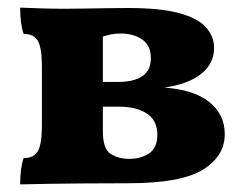

<svg xmlns="http://www.w3.org/2000/svg" viewBox="-20 -481 642 504"><path d="M33 3Q33 -19 35 -35Q37 -51 42 -66Q69 -66 79.5 -84.5Q90 -103 90 -153V-305Q90 -355 79.5 -373.5Q69 -392 42 -392Q37 -407 35 -423Q33 -439 33 -461Q55 -460 88.5 -459Q122 -458 149 -458Q169 -458 199 -458.5Q229 -459 260.5 -459.5Q292 -460 316 -460Q401 -460 450.5 -446.5Q500 -433 521 -409Q542 -385 542 -355Q542 -314 508 -287Q474 -260 411 -251Q488 -246 529 -213.5Q570 -181 570 -129Q570 -71 512.5 -35.5Q455 0 317 0Q248 0 198.5 0.5Q149 1 110 1.5Q71 2 33 3ZM297 -393Q283 -393 273 -391Q263 -389 250 -385V-266H292Q331 -266 353.5 -281Q376 -296 376 -328Q376 -362 353 -377.5Q330 -393 297 -393ZM319 -64Q350 -64 371.5 -78.5Q393 -93 393 -127Q393 -165 365.5 -183Q338 -201 291 -201H250V-137Q250 -90 270.5 -77Q291 -64 319 -64Z"/></svg>

Font: Vollkorn ExtraBold
Style: Regular
Weight: 800
Designer: Friedrich Althausen
Foundry: Friedrich Althausen
Version: Version 5.000; ttfautohint (v1.8.3)